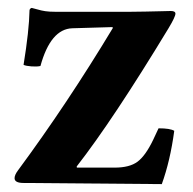

<svg xmlns="http://www.w3.org/2000/svg" viewBox="-20 -466 492 489"><path d="M61 -445.8Q65.9 -444.8 75.7 -441.9Q85.4 -439 95.5 -437.5Q105.5 -436 120.1 -436H313Q325.7 -436 350.1 -436.5Q374.5 -437 394 -437.5Q413.6 -438 415 -438Q426.8 -438 426.8 -431.2Q426.8 -423.3 409.2 -394Q268.1 -161.1 175.3 -42L175.8 -39.1H272Q310.1 -39.1 330.3 -54.2Q350.6 -69.3 370.1 -109.9L383.8 -139.2Q413.6 -139.2 423.8 -132.8Q413.6 -56.6 392.1 2.9L40 0Q17.1 0 17.1 -12.2Q17.1 -20.5 25.9 -32.2Q151.4 -202.1 267.6 -395L266.1 -397L164.1 -394Q108.9 -392.1 83 -297.9Q74.2 -295.9 60.3 -296.9Q46.4 -297.9 40 -300.8Q54.2 -388.2 55.2 -439.9Q55.2 -441.9 57.1 -443.8Q59.1 -445.8 61 -445.8Z"/></svg>

Font: Linux Libertine G
Style: Bold
Weight: 700
Designer: Philipp H. Poll
Foundry: Philipp H. Poll
Version: Version 5.0.3